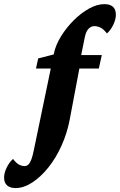

<svg xmlns="http://www.w3.org/2000/svg" viewBox="-150 -702 591 946"><path d="M27.3 -364.3 38.1 -414.1 118.2 -434.6 249 -430.7H351.6L336.9 -364.3ZM364.3 -681.6Q391.6 -681.6 406.2 -668.9Q420.9 -656.2 420.9 -628.9Q420.9 -607.4 408.7 -581.1Q396.5 -554.7 377 -537.1Q361.3 -557.6 346.2 -565.4Q331.1 -573.2 314.5 -573.2Q298.8 -573.2 286.1 -560.1Q273.4 -546.9 267.6 -517.6L250 -430.7L245.1 -385.7L193.4 -112.3Q180.7 -45.9 153.3 15.1Q126 76.2 88.4 123Q50.8 169.9 8.8 197.3Q-33.2 224.6 -73.2 224.6Q-100.6 224.6 -115.2 211.4Q-129.9 198.2 -129.9 172.9Q-129.9 150.4 -117.2 124Q-104.5 97.7 -85.9 81.1Q-70.3 101.6 -56.6 108.9Q-43 116.2 -29.3 116.2Q-17.6 116.2 -9.8 108.4Q-2 100.6 4.4 84Q10.7 67.4 16.6 38.1L116.2 -441.4Q125 -481.4 150.9 -523.4Q176.8 -565.4 212.9 -601.6Q249 -637.7 288.6 -659.7Q328.1 -681.6 364.3 -681.6Z"/></svg>

Font: Crimson Pro ExtraBold
Style: Italic
Weight: 800
Italic angle: -12°
Designer: Jacques Le Bailly
Foundry: Baron von Fonthausen
Version: Version 1.003